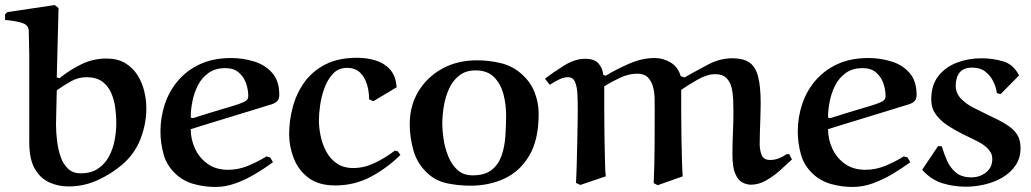

<svg xmlns="http://www.w3.org/2000/svg" viewBox="-40 -725 4086 761"><path d="M177 -705 192 -693 185 -418 196 -415Q235 -447 282 -470Q329 -493 382 -493Q426 -493 456 -475Q486 -457 504.5 -428Q523 -399 531.5 -364.5Q540 -330 540 -296Q540 -234 517 -174.5Q494 -115 444 -72Q400 -35 346 -10.5Q292 14 231 14Q191 14 155.5 -2Q120 -18 98 -56Q76 -94 76 -161V-507Q76 -536 75 -558Q74 -580 74 -602Q74 -625 49.5 -633.5Q25 -642 -20 -646V-668L-11 -677ZM185 -367 182 -233Q182 -202 186 -168Q190 -134 200 -104.5Q210 -75 229.5 -56.5Q249 -38 280 -38Q321 -38 348.5 -56.5Q376 -75 392 -105Q408 -135 414.5 -170Q421 -205 421 -238Q421 -265 417 -296.5Q413 -328 401 -356Q389 -384 365.5 -401.5Q342 -419 302 -419Q270 -419 240 -402Q210 -385 185 -367Z M1016 -105 1031 -101 1042 -82Q1009 -58 971.5 -35.5Q934 -13 894 1.5Q854 16 813 16Q770 16 728.5 4.5Q687 -7 657 -35Q621 -68 608.5 -113Q596 -158 596 -204Q596 -259 613 -311Q630 -363 665 -404.5Q700 -446 752.5 -470.5Q805 -495 876 -495Q923 -495 967 -481.5Q1011 -468 1039 -436Q1067 -404 1067 -349Q1067 -333 1059.5 -325Q1052 -317 1038 -312Q1038 -312 1015 -305Q992 -298 955 -286.5Q918 -275 875 -262Q832 -249 790 -236Q748 -223 716 -213Q716 -173 733 -136Q750 -99 783 -75.5Q816 -52 864 -52Q905 -52 943.5 -68Q982 -84 1016 -105ZM723 -257Q725 -257 726.5 -257.5Q728 -258 729 -258Q798 -280 841 -292.5Q884 -305 906 -312.5Q928 -320 936 -326.5Q944 -333 944 -344Q944 -370 935 -395.5Q926 -421 906 -438Q886 -455 853 -455Q813 -455 786 -435.5Q759 -416 744 -386Q729 -356 722.5 -322.5Q716 -289 716 -262Q716 -257 723 -257Z M1532 -379 1440 -324 1423 -331Q1423 -362 1414.5 -390.5Q1406 -419 1387 -437.5Q1368 -456 1335 -456Q1302 -456 1280.5 -433.5Q1259 -411 1246.5 -377.5Q1234 -344 1229 -309Q1224 -274 1224 -248Q1224 -220 1230.5 -187.5Q1237 -155 1252.5 -125.5Q1268 -96 1294.5 -77.5Q1321 -59 1360 -59Q1403 -59 1445 -79Q1487 -99 1525 -128L1537 -125L1547 -111Q1496 -60 1431 -25Q1366 10 1289 10Q1223 10 1183 -20Q1143 -50 1124.5 -97Q1106 -144 1106 -193Q1106 -247 1120.5 -301Q1135 -355 1166.5 -399Q1198 -443 1249.5 -469.5Q1301 -496 1376 -496Q1414 -496 1448.5 -485.5Q1483 -475 1506 -449.5Q1529 -424 1532 -379Z M1656 -37Q1614 -75 1599 -127.5Q1584 -180 1584 -233Q1584 -306 1618.5 -363Q1653 -420 1713 -453Q1773 -486 1851 -486Q1899 -486 1946 -474.5Q1993 -463 2028 -431Q2063 -400 2079 -359Q2095 -318 2095 -274Q2095 -171 2058 -108.5Q2021 -46 1960 -17.5Q1899 11 1825 11Q1779 11 1734 2Q1689 -7 1656 -37ZM1845 -446Q1806 -446 1780 -425.5Q1754 -405 1739.5 -372.5Q1725 -340 1719 -303.5Q1713 -267 1713 -234Q1713 -209 1718 -174.5Q1723 -140 1736 -107Q1749 -74 1772.5 -52Q1796 -30 1833 -30Q1881 -30 1908 -51Q1935 -72 1947.5 -107Q1960 -142 1963 -184Q1966 -226 1966 -268Q1966 -311 1955.5 -351.5Q1945 -392 1918.5 -419Q1892 -446 1845 -446Z M2355 -383Q2355 -338 2355 -283Q2355 -228 2356 -174.5Q2357 -121 2358 -80.5Q2359 -40 2361 -26L2260 8L2243 0Q2245 -35 2246 -78Q2247 -121 2248 -163.5Q2249 -206 2249.5 -240Q2250 -274 2250 -290Q2250 -324 2248.5 -353Q2247 -382 2239 -400.5Q2231 -419 2211 -419Q2194 -419 2175 -409.5Q2156 -400 2139 -389L2120 -413Q2155 -440 2197 -466Q2239 -492 2280 -492Q2316 -492 2332.5 -473Q2349 -454 2351 -428L2361 -425Q2402 -450 2453.5 -472.5Q2505 -495 2554 -495Q2589 -495 2618.5 -477Q2648 -459 2658 -423L2673 -418Q2719 -444 2766 -469Q2813 -494 2863 -494Q2904 -494 2928.5 -478.5Q2953 -463 2964 -424.5Q2975 -386 2975 -315Q2975 -294 2974 -264Q2973 -234 2972 -204.5Q2971 -175 2971 -154Q2971 -132 2978.5 -111.5Q2986 -91 3012 -91Q3031 -91 3047 -97.5Q3063 -104 3078 -114H3088L3099 -93Q3078 -73 3051.5 -49.5Q3025 -26 2996 -9.5Q2967 7 2937 7Q2919 7 2902 -2Q2885 -11 2874 -37Q2863 -63 2863 -114Q2863 -152 2865 -198.5Q2867 -245 2867 -283Q2867 -304 2866 -329.5Q2865 -355 2859.5 -378Q2854 -401 2839 -416Q2824 -431 2795 -431Q2763 -431 2726 -410Q2689 -389 2660 -369Q2660 -324 2660 -275Q2660 -226 2661 -178Q2662 -130 2663 -90.5Q2664 -51 2666 -26L2567 9L2551 1Q2554 -73 2554.5 -145Q2555 -217 2555 -289Q2555 -310 2554.5 -335Q2554 -360 2548 -382Q2542 -404 2527.5 -418.5Q2513 -433 2486 -433Q2452 -433 2417 -416.5Q2382 -400 2355 -383Z M3542 -105 3557 -101 3568 -82Q3535 -58 3497.5 -35.5Q3460 -13 3420 1.5Q3380 16 3339 16Q3296 16 3254.5 4.5Q3213 -7 3183 -35Q3147 -68 3134.5 -113Q3122 -158 3122 -204Q3122 -259 3139 -311Q3156 -363 3191 -404.5Q3226 -446 3278.5 -470.5Q3331 -495 3402 -495Q3449 -495 3493 -481.5Q3537 -468 3565 -436Q3593 -404 3593 -349Q3593 -333 3585.5 -325Q3578 -317 3564 -312Q3564 -312 3541 -305Q3518 -298 3481 -286.5Q3444 -275 3401 -262Q3358 -249 3316 -236Q3274 -223 3242 -213Q3242 -173 3259 -136Q3276 -99 3309 -75.5Q3342 -52 3390 -52Q3431 -52 3469.5 -68Q3508 -84 3542 -105ZM3249 -257Q3251 -257 3252.5 -257.5Q3254 -258 3255 -258Q3324 -280 3367 -292.5Q3410 -305 3432 -312.5Q3454 -320 3462 -326.5Q3470 -333 3470 -344Q3470 -370 3461 -395.5Q3452 -421 3432 -438Q3412 -455 3379 -455Q3339 -455 3312 -435.5Q3285 -416 3270 -386Q3255 -356 3248.5 -322.5Q3242 -289 3242 -262Q3242 -257 3249 -257Z M3999 -426 3926 -352 3911 -356Q3908 -380 3896.5 -403Q3885 -426 3865 -441.5Q3845 -457 3813 -457Q3779 -457 3763.5 -437.5Q3748 -418 3748 -385Q3748 -356 3768.5 -334.5Q3789 -313 3818.5 -298Q3848 -283 3873 -271Q3919 -250 3948 -232Q3977 -214 3991 -192.5Q4005 -171 4005 -138Q4005 -99 3985.5 -70Q3966 -41 3934 -22Q3902 -3 3863.5 6Q3825 15 3788 15Q3739 15 3694.5 1Q3650 -13 3615 -52L3678 -146L3693 -145Q3701 -117 3713.5 -88.5Q3726 -60 3749 -41Q3772 -22 3810 -22Q3843 -22 3868 -41.5Q3893 -61 3893 -95Q3893 -109 3887 -120Q3881 -131 3870 -141Q3855 -155 3828 -168Q3801 -181 3771 -196Q3741 -211 3713.5 -229.5Q3686 -248 3668.5 -272.5Q3651 -297 3651 -331Q3651 -388 3679.5 -424Q3708 -460 3753.5 -477Q3799 -494 3850 -494Q3894 -494 3935.5 -482Q3977 -470 3999 -426Z"/></svg>

Font: Aref Ruqaa Ink
Style: Bold
Weight: 700
Designer: Abdullah Aref
Version: Version 1.005